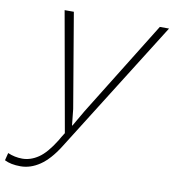

<svg xmlns="http://www.w3.org/2000/svg" viewBox="-161 -710 908 1005"><g transform="rotate(10 293.0 -207.5)"><path d="M656 -630 213 75Q167 148 117.5 181.5Q68 215 15 215Q-37 215 -70 198L-60 158Q-23 174 17 174Q61 174 102.5 146Q144 118 188 47Q194 37 199 28Q204 20 208 13.5Q212 7 214 4L101 -630H150L235 -128L244 -42H246L296 -128L607 -630Z"/></g></svg>

Font: TypoPRO Sinkin Sans
Style: 200 X Light Italic
Weight: 200
Italic angle: -112°
Designer: Keith Bates
Foundry: K-Type
Version: Sinkin Sans (version 1.0)  by Keith Bates   •   © 2014   www